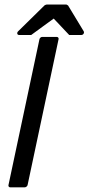

<svg xmlns="http://www.w3.org/2000/svg" viewBox="-20 -799 383 829"><path d="M150.4 -629.9Q151.4 -633.8 154.8 -636.7Q158.2 -639.6 162.1 -639.6H225.1Q229 -639.6 231.4 -636.7Q233.9 -633.8 232.9 -629.9L99.1 0Q98.1 3.9 94.5 6.8Q90.8 9.8 86.9 9.8H23.9Q20 9.8 17.8 6.8Q15.6 3.9 16.6 0ZM273.9 -775.4 341.3 -664.1Q344.2 -658.7 340.8 -653.3Q337.4 -647.9 330.6 -647.9H278.8L211.9 -718.8Q187 -701.2 162.8 -683.1Q138.7 -665 114.7 -647.9H63Q56.2 -647.9 54.7 -653.3Q53.2 -658.7 58.6 -664.1L172.4 -775.9Q173.8 -776.9 176.8 -778.1Q179.7 -779.3 181.2 -779.3H267.1Z"/></svg>

Font: Fibel Nord
Style: Bold Italic
Weight: 700
Designer: Peter Wiegel
Foundry: Peter Wioegel
Version: Version 000.000